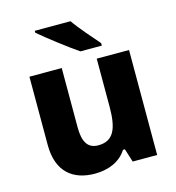

<svg xmlns="http://www.w3.org/2000/svg" viewBox="-114 -863 890 970"><g transform="rotate(-15 331.5 -378.0)"><path d="M343 -766H156V-756C199 -719 300 -641 352 -606H464V-619C432 -656 374 -721 343 -766ZM591 -549H422V-299C422 -186 399 -124 317 -124C262 -124 239 -163 239 -238V-549H70V-191C70 -50 151 10 264 10C332 10 396 -14 431 -70H441L463 0H591Z"/></g></svg>

Font: Noto Sans Arabic UI XBd
Style: Regular
Weight: 800
Designer: Monotype Design Team, Nadine Chahine and Nizar Qandah
Foundry: Monotype Imaging Inc.
Version: Version 2.010